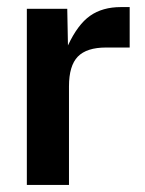

<svg xmlns="http://www.w3.org/2000/svg" viewBox="-20 -525 411 545"><path d="M56.2 0V-500H170.9L172.9 -396Q200.7 -455.6 235.8 -480.2Q271 -504.9 323.2 -504.9H348.1V-390.1H280.8Q226.1 -390.1 200.9 -364.3Q175.8 -338.4 175.8 -279.8V0Z"/></svg>

Font: TASA Orbiter Deck SemiBold
Style: Regular
Weight: 600
Designer: Weizhong Zhang
Version: Version 1.000;Glyphs 3.1.2 (3151)